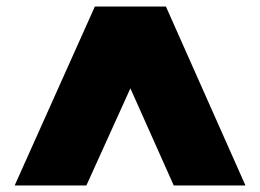

<svg xmlns="http://www.w3.org/2000/svg" viewBox="-20 -731 798 589"><path d="M245 -162H25L271 -711H489L733 -162H513L380 -460Z"/></svg>

Font: Poppins Black A&M
Style: Regular
Weight: 900
Designer: Ninad Kale (Devanagari), Jonny Pinhorn (Latin)
Foundry: Indian Type Foundry
Version: 4.004